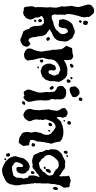

<svg xmlns="http://www.w3.org/2000/svg" viewBox="468 -1215 979 1955"><g transform="rotate(90 957.5 -237.5)"><path d="M201 -170Q207 -160 207 -158V-151Q203 -147 200 -141Q198 -139 196 -137Q194 -135 190 -135H188Q184 -142 174 -150Q172 -155 174 -159.5Q176 -164 179 -169Q183 -175 191 -175Q199 -175 201 -170ZM202 -116Q204 -111 203 -109Q202 -106 202 -100Q197 -95 191 -95Q185 -95 180 -100Q178 -109 182.5 -113.5Q187 -118 193 -118Q199 -118 202 -116ZM196 -285 199 -287Q207 -292 212 -292H221Q237 -297 244 -299Q251 -301 257 -306Q262 -306 266 -308Q276 -316 279.5 -318.5Q283 -321 285 -322Q288 -324 290 -329Q297 -334 301 -341Q304 -346 313 -352Q323 -364 325 -372Q326 -376 326 -380Q326 -384 327 -388Q326 -391 326 -400Q325 -403 325 -406Q325 -409 324 -411Q319 -416 316 -425Q314 -430 311.5 -433Q309 -436 306 -439L296 -438Q284 -438 275 -426L268 -414Q267 -397 264 -382Q261 -366 255 -355.5Q249 -345 230 -345Q221 -345 215 -349H196Q191 -348 187 -350.5Q183 -353 183 -356L180 -363Q178 -373 177.5 -376.5Q177 -380 176 -382Q174 -387 175 -391L182 -417Q184 -425 186 -427L188 -435L193 -445Q203 -460 209.5 -468.5Q216 -477 225 -482Q232 -487 233.5 -488Q235 -489 236 -489Q240 -489 241 -490Q247 -492 250.5 -494Q254 -496 258 -496Q267 -498 270 -502Q281 -504 290 -510H298Q301 -510 305 -508Q312 -508 313 -509Q324 -506 329 -502Q336 -497 343 -494.5Q350 -492 353 -492Q362 -487 364.5 -485Q367 -483 370 -479Q372 -475 375 -474Q376 -473 379 -468Q381 -463 383 -459Q385 -455 388 -451Q395 -447 397 -437Q399 -427 403 -421L400 -383Q400 -373 398 -363Q396 -353 394 -343Q388 -335 387 -326Q381 -320 378 -318Q376 -316 374.5 -313.5Q373 -311 372 -308Q369 -306 367 -303Q354 -293 349 -291Q347 -290 345 -289Q343 -288 341 -286Q336 -284 331 -282.5Q326 -281 320 -279Q307 -274 302 -267Q289 -263 276 -250Q284 -247 286.5 -245.5Q289 -244 294 -243Q295 -240 300 -238Q303 -237 305 -232Q313 -228 316 -225Q319 -223 321.5 -221.5Q324 -220 327 -218Q337 -203 343 -189Q343 -178 347 -175Q349 -164 349 -160.5Q349 -157 349 -154Q348 -148 350 -143Q348 -136 351 -130L354 -117Q359 -115 358 -110Q357 -105 356 -100Q356 -94 359 -88Q360 -84 360 -78Q361 -73 362.5 -68.5Q364 -64 366 -61Q370 -55 372 -47Q377 -44 380 -43Q383 -42 384 -41L388 -38Q389 -37 392 -37Q395 -37 400 -42Q405 -47 412 -49Q416 -51 420 -54Q424 -57 429 -57Q431 -57 433 -56Q435 -50 440 -48Q451 -40 451 -33Q453 -29 455 -27Q455 -25 455.5 -22Q456 -19 456 -16Q458 -10 451 -7Q452 6 444 14Q443 17 438 22L431 27Q423 32 420 33.5Q417 35 415 37Q407 41 401.5 43Q396 45 388 45Q381 45 377 44Q366 40 366 38Q353 33 343.5 29Q334 25 325 23Q307 18 299 14Q298 12 297.5 10.5Q297 9 295 8Q292 6 292 0Q288 -3 285 -6.5Q282 -10 283 -15Q277 -20 278 -28Q278 -36 275 -43L267 -50Q260 -55 256.5 -62Q253 -69 251 -77Q247 -84 250 -88Q240 -99 245 -116Q243 -122 244 -125V-133Q242 -143 242 -148Q242 -151 242 -154.5Q242 -158 241 -162Q241 -166 240.5 -168.5Q240 -171 235 -173Q233 -178 231.5 -179Q230 -180 228 -181Q226 -186 224 -187Q219 -193 216 -194.5Q213 -196 210 -196Q207 -195 203.5 -195Q200 -195 197 -195Q194 -196 190 -196Q188 -196 187 -195Q179 -193 176 -193Q173 -193 171 -192Q160 -186 150.5 -181Q141 -176 143 -166Q147 -158 150 -156Q152 -153 156 -149Q156 -143 156.5 -137Q157 -131 158 -126Q158 -120 158.5 -114.5Q159 -109 160 -104Q161 -98 167 -94Q171 -90 171 -85Q174 -82 174 -75Q178 -71 178 -66Q178 -63 178.5 -61Q179 -59 180 -57Q175 -39 168.5 -23.5Q162 -8 146 -1Q144 4 141 5.5Q138 7 136 9Q128 11 128 11Q125 14 122 14Q116 14 114 15Q112 17 107 17Q103 17 101 16L92 12Q88 11 83 10Q78 9 74 9Q72 10 67 10Q59 10 55 3.5Q51 -3 50 -13Q48 -20 47 -25Q46 -30 47 -33Q47 -40 46 -45.5Q45 -51 44 -56Q43 -61 43.5 -68Q44 -75 45 -83Q46 -90 50 -97Q52 -102 54 -108Q56 -114 54 -120Q51 -130 52 -133V-139Q51 -142 53 -148Q51 -154 51.5 -157.5Q52 -161 53 -165Q55 -172 52 -176Q54 -184 54 -192Q54 -200 55 -208Q55 -216 55 -224Q55 -232 56 -239Q54 -241 54 -248Q55 -251 53 -257Q54 -262 54.5 -266Q55 -270 55 -275Q56 -283 56.5 -290.5Q57 -298 57 -306Q58 -312 58.5 -317Q59 -322 56 -330Q55 -333 55 -338Q53 -347 51.5 -353Q50 -359 48 -364Q44 -374 44.5 -383Q45 -392 47 -398Q49 -403 47 -408Q44 -418 45 -421Q44 -431 44 -434Q44 -437 45 -439Q43 -441 42.5 -445Q42 -449 44 -451Q42 -456 41 -462Q40 -468 40 -475Q40 -488 45 -498Q45 -508 48 -518Q53 -537 51 -555Q50 -560 46 -570Q43 -578 43 -583Q43 -588 41 -594Q37 -595 37 -602Q36 -604 35 -606.5Q34 -609 32 -611Q35 -615 33 -620Q30 -623 32 -627Q30 -628 28 -631.5Q26 -635 28 -638Q25 -646 27 -657.5Q29 -669 34 -677Q36 -680 38.5 -683.5Q41 -687 46 -687Q52 -695 57.5 -698.5Q63 -702 71 -702Q74 -706 82 -706Q90 -706 94 -707Q107 -706 112 -702.5Q117 -699 122 -694Q124 -692 126.5 -689.5Q129 -687 131 -683Q133 -679 140 -674Q142 -670 144 -666.5Q146 -663 150 -659Q156 -650 152 -639Q159 -614 153 -582Q152 -577 151 -574.5Q150 -572 150 -571Q147 -564 146 -560Q145 -558 145 -557L140 -541Q139 -529 138 -528L135 -522Q135 -509 128 -491Q128 -479 124 -471Q124 -464 124 -456.5Q124 -449 123 -442Q121 -428 128 -415Q128 -413 129.5 -410.5Q131 -408 132 -405Q132 -402 131 -398.5Q130 -395 129 -392Q129 -387 130 -384Q130 -375 129.5 -369.5Q129 -364 128 -358Q126 -346 131 -338Q129 -334 130 -331Q130 -328 129.5 -326Q129 -324 128 -322Q129 -317 128 -311Q125 -307 125 -302Q133 -289 133 -283Q133 -278 138 -276.5Q143 -275 151 -274H155Q162 -274 165 -275Q178 -277 182 -281Q184 -282 187.5 -283Q191 -284 196 -285ZM365 -222Q364 -228 360 -235Q356 -242 360 -248Q360 -250 365 -253Q370 -256 372 -257Q377 -257 380.5 -254.5Q384 -252 388 -250Q388 -245 394 -241Q402 -233 388 -224Q381 -219 376 -219ZM191 -553Q189 -556 188 -558.5Q187 -561 186 -566Q188 -571 189.5 -574Q191 -577 196 -580H203Q210 -576 211.5 -572.5Q213 -569 212 -564Q210 -562 208 -559.5Q206 -557 204 -555Q201 -552 197 -552Q193 -552 191 -553ZM220 -639Q228 -639 230 -635Q232 -628 235 -625Q235 -615 234 -611Q230 -606 229 -599Q223 -595 220.5 -594.5Q218 -594 216 -594Q211 -594 209 -595Q208 -596 206 -596Q204 -596 202 -595Q198 -598 192 -604Q188 -617 195 -635Q202 -642 202 -642Q204 -645 207 -645Q214 -645 220 -639Z M589 -164 586 -165Q585 -172 587 -178Q589 -182 588 -185Q597 -189 602 -189Q609 -189 613 -183Q620 -174 614 -163Q606 -156 604 -154.5Q602 -153 600 -153Q592 -153 591 -156.5Q590 -160 589 -164ZM591 -400Q605 -403 609 -409Q613 -413 618 -413Q626 -419 627 -418Q637 -423 640 -424Q642 -424 643.5 -424.5Q645 -425 647 -425Q651 -427 654 -428Q657 -429 658 -429Q673 -434 678 -434H681Q683 -434 684.5 -433.5Q686 -433 688 -433Q690 -433 698 -435Q702 -434 705 -433.5Q708 -433 712 -433Q719 -433 726 -433Q733 -433 741 -431Q747 -430 753 -425Q761 -425 765 -419Q773 -415 773 -413Q782 -407 788 -396Q791 -391 793.5 -387Q796 -383 800 -378Q806 -371 808 -361Q810 -352 814 -348Q813 -340 812 -332.5Q811 -325 810 -317Q806 -305 806 -287Q806 -284 806 -280Q806 -276 807 -272Q808 -263 807 -256Q802 -245 800.5 -239Q799 -233 797 -228Q795 -223 793 -218.5Q791 -214 789 -209Q781 -202 778 -198Q776 -196 774.5 -194.5Q773 -193 771 -192Q766 -182 756 -177Q746 -172 734 -170Q733 -167 728 -167H726Q723 -168 719 -164Q711 -164 709 -162Q708 -161 705 -161Q703 -161 698 -164Q691 -164 686 -168Q682 -170 676 -170Q674 -172 672 -173Q670 -174 665 -174Q657 -179 653 -184Q649 -189 644 -194Q637 -210 634 -215Q631 -219 629 -227V-237Q627 -241 629 -245Q624 -258 631 -271Q633 -274 634 -277Q635 -280 637 -283Q640 -288 642 -294Q641 -302 647.5 -305.5Q654 -309 659 -312Q662 -314 666.5 -316Q671 -318 676 -318Q681 -318 684 -315Q690 -311 693 -311Q698 -303 697 -293Q696 -283 694 -276Q695 -271 695.5 -266Q696 -261 696 -256Q696 -246 704 -243Q713 -242 716 -242Q719 -242 721 -243Q729 -248 730.5 -250.5Q732 -253 733 -256Q734 -260 738 -268Q742 -280 745 -285Q749 -290 749 -300Q749 -306 748 -309Q746 -313 746 -317Q741 -322 740 -328.5Q739 -335 737 -340Q729 -348 717 -351Q706 -354 696 -362Q686 -361 675 -359Q664 -357 654 -352Q649 -347 644 -345Q639 -343 631 -340L624 -333Q621 -329 616 -327Q611 -322 607.5 -318Q604 -314 601 -311Q593 -303 588.5 -286.5Q584 -270 584 -258Q587 -251 584 -243Q579 -226 578 -218Q575 -212 573 -201Q572 -191 570 -189Q568 -183 568.5 -179Q569 -175 570 -172L573 -158V-145Q578 -136 579 -125Q580 -120 581.5 -114Q583 -108 585 -103Q585 -91 588 -88Q590 -86 590 -82Q590 -78 590 -73Q590 -69 592 -61Q592 -57 592.5 -53.5Q593 -50 594 -45Q599 -32 593 -22L579 -4Q577 -3 575.5 -2.5Q574 -2 572 -1Q568 1 564 4H561Q556 4 554 6H545Q543 7 541.5 7Q540 7 538 8Q521 6 515.5 3Q510 0 508 -2Q501 -2 497 -6L486 -16Q480 -19 477 -25Q477 -33 476 -35L473 -44Q474 -54 475.5 -63Q477 -72 479 -77Q481 -79 482 -81Q483 -83 484 -85L486 -87Q489 -97 492.5 -107Q496 -117 499 -127L504 -156Q505 -158 505 -164V-181Q504 -184 502.5 -188.5Q501 -193 501 -198Q499 -204 499 -208Q499 -213 498.5 -217.5Q498 -222 497 -227Q494 -234 496 -240Q491 -256 492 -264Q492 -272 488 -278Q486 -288 485.5 -295.5Q485 -303 487 -311Q485 -317 486 -322Q486 -325 485.5 -327.5Q485 -330 484 -334Q483 -341 482.5 -347.5Q482 -354 482 -360Q482 -373 477 -379Q472 -392 467.5 -397.5Q463 -403 458 -406L453 -415Q448 -420 447 -426Q446 -432 454 -440Q459 -454 462 -462.5Q465 -471 470 -481Q482 -484 492.5 -484.5Q503 -485 515 -485Q520 -487 526.5 -488Q533 -489 539 -491Q544 -492 547.5 -492.5Q551 -493 555 -493Q565 -493 571 -487Q573 -484 576 -482.5Q579 -481 582 -479Q592 -465 589 -454Q591 -449 592 -442Q593 -435 592 -428Q591 -421 591 -414Q591 -407 591 -400ZM676 -141Q677 -128 662 -128Q654 -136 657 -136V-140Q662 -144 667 -144Q670 -144 672 -143Q674 -142 676 -141ZM657 -498Q671 -487 670.5 -482Q670 -477 667 -472Q662 -470 661 -468Q657 -464 654 -462Q651 -460 644 -460Q638 -460 635 -461Q626 -470 632 -481Q646 -497 657 -498ZM766 -464Q764 -467 764 -473Q764 -479 766 -484Q770 -486 777 -486Q781 -486 782 -485Q783 -483 784.5 -482Q786 -481 788 -479Q788 -468 781 -466Q774 -464 766 -464ZM808 -469Q820 -461 820 -460Q822 -456 822 -453Q825 -441 822 -435Q820 -434 817 -433Q814 -432 812 -430Q809 -427 801 -427Q790 -427 788 -438Q787 -450 791 -451Q795 -452 793 -457Q795 -459 796.5 -460.5Q798 -462 799 -464Q800 -467 808 -469Z M856 -288 861 -291Q869 -296 872 -296Q875 -296 877 -295Q887 -290 892 -278Q897 -266 889 -258Q885 -254 878 -254Q875 -254 871 -256Q867 -259 862 -269Q860 -271 857 -277Q854 -283 856 -288ZM874 -329 867 -331Q861 -338 859 -348Q858 -356 854 -360Q854 -365 854 -368.5Q854 -372 856 -377Q858 -381 858.5 -385Q859 -389 860 -393L866 -397Q870 -399 872 -401Q877 -408 883 -411L888 -416Q892 -421 898 -421H927Q929 -422 933 -422Q940 -422 944 -419Q957 -417 962.5 -415Q968 -413 970 -410Q974 -403 982 -399Q984 -395 986 -389Q987 -387 987.5 -384.5Q988 -382 990 -380Q992 -368 992.5 -356.5Q993 -345 990 -333Q990 -322 992 -314Q994 -306 992 -300Q989 -294 989 -290Q990 -278 989 -274Q988 -271 989 -266.5Q990 -262 995 -259Q999 -256 1001 -248V-243Q1002 -232 1002 -225Q1002 -218 1003 -211Q1004 -197 1001 -182Q1001 -179 1001.5 -175.5Q1002 -172 1001 -169Q999 -161 1000 -157L1001 -150Q1004 -136 1003 -132Q1001 -124 1004 -119Q1004 -110 1007 -104Q1007 -91 1011 -79L1014 -69Q1014 -58 1015 -56L1017 -48Q1017 -38 1014 -29.5Q1011 -21 1006 -13Q1001 -10 996 -2L984 6Q981 8 977.5 10Q974 12 971 14Q961 13 958 4Q956 4 955.5 3.5Q955 3 953 3Q951 3 947 5Q941 9 939 9H936H929Q924 9 920 11Q910 7 905 -2Q903 -7 901 -10.5Q899 -14 899 -16Q897 -18 896 -19Q895 -20 894 -22Q893 -31 892 -31Q892 -48 894 -54Q896 -60 898 -65Q905 -83 905 -86Q911 -110 917 -121Q922 -132 922 -151Q925 -161 922 -170Q919 -179 922 -188Q917 -200 916.5 -206.5Q916 -213 917 -218Q917 -222 916.5 -224Q916 -226 916 -228Q918 -242 918.5 -246.5Q919 -251 918 -254Q916 -261 917 -266Q914 -277 915 -285Q915 -295 914 -300Q904 -312 898 -316Q892 -320 889 -322Q885 -324 881.5 -325.5Q878 -327 874 -329ZM863 -478Q863 -490 862 -492Q856 -505 861 -514Q863 -518 865 -524Q873 -530 878 -538Q884 -546 893 -550.5Q902 -555 907 -557H909Q913 -557 915 -556Q919 -558 922 -558H932Q934 -558 938 -556Q947 -545 956 -540Q961 -536 964 -529Q964 -524 968 -518Q971 -503 966.5 -490.5Q962 -478 947 -476Q938 -472 938 -471L936 -469Q931 -467 928 -465.5Q925 -464 921 -462Q915 -459 905 -459Q897 -457 894.5 -456.5Q892 -456 891 -456Q883 -456 880 -460Q872 -466 868 -467Q863 -472 863 -478ZM1003 -556 997 -551Q994 -550 988 -550Q974 -550 972 -562Q971 -567 975 -575Q979 -583 984 -585H987Q990 -585 991 -586Q992 -587 996 -587H998Q1009 -578 1008.5 -569.5Q1008 -561 1003 -556ZM1023 29 1017 27Q1010 23 1011 9Q1013 4 1015.5 2.5Q1018 1 1023 -2Q1029 -5 1035 -5Q1046 -5 1048 2Q1048 8 1045 12Q1044 14 1040 19Q1036 24 1034 25Z M1233 -249 1229 -254Q1233 -279 1258 -279L1262 -275Q1268 -265 1265 -259Q1261 -251 1260 -248Q1253 -241 1243 -241Q1233 -241 1233 -249ZM1173 -357Q1169 -350 1171 -340.5Q1173 -331 1176 -324L1185 -332Q1189 -335 1192 -339Q1195 -346 1197 -349Q1199 -352 1204 -354Q1208 -360 1214 -364Q1216 -371 1224 -372.5Q1232 -374 1239 -375Q1250 -380 1254.5 -382Q1259 -384 1261 -386Q1263 -387 1267 -387Q1271 -387 1273 -386Q1281 -390 1288 -391Q1293 -391 1296.5 -391.5Q1300 -392 1304 -393H1322Q1325 -393 1328.5 -393Q1332 -393 1335 -394Q1350 -392 1351 -391Q1357 -391 1364 -390Q1371 -389 1376 -384H1380Q1385 -384 1389 -382Q1395 -376 1403 -376Q1409 -366 1415 -365Q1420 -363 1421.5 -358.5Q1423 -354 1423 -349Q1422 -344 1425 -339Q1424 -336 1426 -330Q1427 -327 1427.5 -324.5Q1428 -322 1428 -319Q1432 -308 1432 -304Q1433 -292 1438 -287Q1442 -281 1443 -275Q1440 -263 1440 -258Q1440 -251 1439 -249Q1434 -239 1434 -228Q1434 -217 1429 -209Q1429 -205 1428.5 -202Q1428 -199 1428 -196Q1425 -191 1425.5 -186.5Q1426 -182 1427 -178Q1427 -173 1424 -171Q1423 -163 1422.5 -160Q1422 -157 1420 -154Q1426 -139 1420 -126Q1418 -122 1417 -119Q1416 -116 1414 -113Q1411 -106 1408.5 -97.5Q1406 -89 1404 -79Q1403 -70 1406 -58Q1410 -54 1417 -54Q1428 -47 1433 -47H1444Q1452 -47 1457 -42Q1462 -37 1462 -32Q1460 -19 1463 -9Q1465 -4 1466 4.5Q1467 13 1464 19Q1462 22 1460.5 25Q1459 28 1457 32Q1454 32 1452 37Q1446 45 1443.5 48.5Q1441 52 1440 54Q1439 57 1434 59Q1430 60 1426.5 60.5Q1423 61 1418 61Q1411 61 1405 58Q1400 57 1396.5 57Q1393 57 1390 56Q1383 56 1382 52Q1367 49 1364 42Q1354 37 1346 33Q1338 29 1335 20Q1333 18 1330.5 16Q1328 14 1328 9Q1326 2 1326 -2.5Q1326 -7 1325 -9Q1322 -17 1322.5 -24Q1323 -31 1325 -36V-46Q1323 -50 1328 -52Q1330 -62 1329.5 -73Q1329 -84 1323 -93Q1325 -98 1324 -100Q1320 -113 1324 -121Q1326 -125 1326.5 -128.5Q1327 -132 1328 -135Q1330 -141 1330 -144Q1329 -147 1332 -152Q1332 -165 1336 -170Q1343 -181 1343 -182Q1347 -187 1348 -191Q1349 -195 1350 -200Q1350 -205 1352 -215Q1353 -217 1353 -224Q1355 -241 1349 -248Q1345 -254 1343 -263L1318 -286Q1310 -293 1305.5 -296Q1301 -299 1296 -302Q1291 -305 1287 -307.5Q1283 -310 1278 -314H1270Q1268 -314 1266 -314Q1264 -314 1262 -313Q1254 -310 1249.5 -308.5Q1245 -307 1241 -303Q1238 -300 1234 -298Q1227 -292 1227 -292Q1225 -289 1223 -285Q1222 -283 1220.5 -281Q1219 -279 1217 -277L1214 -269Q1213 -267 1213 -265Q1213 -263 1212 -261Q1207 -254 1207 -250Q1199 -234 1199 -227Q1199 -220 1195 -212Q1195 -201 1199 -196Q1204 -191 1203 -183Q1202 -175 1199 -166Q1195 -158 1200 -149Q1198 -143 1199 -140Q1199 -135 1196 -130Q1200 -122 1196 -114Q1195 -111 1195.5 -108.5Q1196 -106 1196 -104Q1202 -98 1202 -85Q1202 -79 1207 -76Q1209 -71 1210 -67Q1211 -63 1213 -58Q1218 -42 1208 -32Q1203 -20 1196 -12.5Q1189 -5 1181 3Q1175 5 1173.5 6.5Q1172 8 1170 9Q1162 9 1160 11Q1156 15 1150 15Q1128 10 1109.5 -4.5Q1091 -19 1091 -44L1088 -59Q1090 -63 1092 -69Q1092 -73 1094 -77Q1099 -90 1099 -96Q1098 -101 1100 -107Q1102 -114 1101.5 -117.5Q1101 -121 1100 -124Q1104 -140 1102 -155Q1100 -170 1098 -182Q1101 -187 1099 -192Q1097 -198 1098 -200Q1094 -208 1096 -219Q1098 -229 1094 -236Q1094 -244 1094.5 -248.5Q1095 -253 1097 -258Q1101 -267 1103 -281Q1103 -289 1104 -297.5Q1105 -306 1106 -307Q1106 -313 1106.5 -316.5Q1107 -320 1108 -324V-329Q1103 -341 1103 -346L1100 -356Q1084 -369 1081 -392Q1080 -400 1080.5 -405Q1081 -410 1086 -415Q1091 -417 1093.5 -419Q1096 -421 1097 -421Q1103 -426 1106.5 -429.5Q1110 -433 1112 -433Q1116 -433 1119 -436H1126Q1134 -435 1138 -436Q1139 -436 1145 -434Q1156 -427 1156 -427Q1161 -427 1165 -422L1169 -419Q1172 -410 1171 -410Q1174 -406 1175 -399Q1177 -391 1179 -388Q1179 -383 1177.5 -379.5Q1176 -376 1174 -372Q1171 -363 1173 -357ZM1204 -396 1202 -406Q1203 -410 1209 -410Q1217 -410 1219 -404Q1219 -401 1216 -397.5Q1213 -394 1209 -394Q1208 -394 1204 -396ZM1315 -261Q1323 -256 1319 -246Q1317 -241 1313.5 -238Q1310 -235 1307 -236Q1303 -251 1305.5 -256Q1308 -261 1315 -261ZM1461 -69H1458Q1451 -69 1448 -72Q1437 -75 1437 -81Q1437 -89 1441 -96Q1445 -103 1450 -105Q1452 -106 1456 -106Q1464 -106 1469 -98Q1474 -90 1473 -79Q1469 -77 1466 -74Q1463 -71 1461 -69ZM1233 -471Q1237 -470 1240.5 -468.5Q1244 -467 1248 -465Q1251 -445 1246.5 -440Q1242 -435 1236 -434H1231Q1226 -434 1221.5 -435Q1217 -436 1214 -441Q1213 -444 1213 -448Q1211 -453 1217 -462Q1222 -469 1229 -470Z M1728 -17Q1735 -17 1737.5 -13.5Q1740 -10 1742 -5Q1745 3 1747 10Q1749 17 1748 26Q1747 29 1747 34Q1747 37 1747 40Q1747 43 1745 45Q1742 54 1741 58Q1740 62 1738 64Q1736 66 1735 68Q1734 70 1733 72Q1728 73 1724 77Q1723 82 1716 84Q1714 84 1712.5 83.5Q1711 83 1709 83Q1708 83 1707 84Q1706 84 1706 84Q1693 84 1693 86Q1688 86 1686 82Q1679 72 1680 63Q1681 55 1680 46Q1679 33 1680 21Q1673 17 1668 17Q1663 17 1660 20Q1656 26 1654 27Q1650 30 1646 36.5Q1642 43 1643 44L1633 69Q1630 76 1631 87Q1635 97 1635 99Q1637 104 1641.5 108Q1646 112 1654 113Q1667 130 1687 130Q1692 130 1700 128Q1702 128 1703.5 128.5Q1705 129 1707 129Q1709 129 1717 127Q1723 125 1726 125Q1728 125 1729 125.5Q1730 126 1732 126Q1735 123 1739 123Q1743 123 1746 120Q1754 120 1762 117.5Q1770 115 1775 108Q1776 100 1784 92Q1790 86 1790 77Q1790 71 1789 68Q1788 64 1791 61Q1791 57 1790.5 53.5Q1790 50 1790 45Q1790 36 1794 31Q1796 18 1799 14Q1800 11 1798 5Q1793 -4 1794 -9Q1795 -13 1792 -16Q1791 -21 1791 -24Q1791 -27 1791 -29Q1786 -35 1784 -36Q1782 -37 1780 -37Q1775 -37 1771.5 -40Q1768 -43 1768 -48V-58Q1767 -63 1766.5 -67.5Q1766 -72 1767 -76Q1768 -81 1766 -87Q1769 -108 1774 -122Q1777 -128 1778.5 -135Q1780 -142 1782 -150Q1774 -150 1770 -146Q1767 -141 1759 -139Q1749 -130 1744 -124Q1736 -116 1729 -115L1726 -111Q1717 -105 1713.5 -102Q1710 -99 1708 -99L1701 -90Q1693 -82 1689 -82Q1682 -81 1675 -77Q1673 -79 1666.5 -80Q1660 -81 1655 -81Q1651 -81 1647 -79Q1641 -76 1630 -76Q1624 -76 1621 -75H1617Q1611 -75 1610 -76Q1608 -77 1605.5 -77Q1603 -77 1601 -78Q1590 -79 1587 -82Q1585 -82 1583.5 -83Q1582 -84 1580 -85H1578Q1575 -85 1573 -87L1565 -89Q1563 -92 1560 -94Q1557 -97 1555 -101Q1549 -107 1548 -112Q1546 -120 1542 -124Q1542 -127 1541.5 -130Q1541 -133 1541 -135Q1537 -139 1536 -142Q1535 -146 1530 -149Q1528 -159 1527.5 -162.5Q1527 -166 1528 -168Q1528 -180 1520 -189Q1514 -193 1516 -201Q1508 -212 1506.5 -222Q1505 -232 1508 -241Q1507 -249 1502 -256Q1499 -262 1499 -269Q1502 -278 1501 -280Q1499 -315 1509 -334L1518 -347Q1523 -353 1528.5 -359Q1534 -365 1535 -366H1537Q1543 -375 1547 -377Q1555 -377 1559 -383Q1568 -387 1571 -387Q1577 -391 1580 -392Q1584 -394 1587 -394Q1588 -399 1598 -401Q1603 -403 1606.5 -405Q1610 -407 1613 -409Q1623 -413 1630 -413Q1635 -413 1637 -412Q1645 -409 1654 -409H1661Q1668 -409 1672 -411L1688 -408Q1691 -406 1694.5 -405.5Q1698 -405 1701 -404Q1706 -396 1711.5 -392.5Q1717 -389 1724 -384Q1730 -383 1732 -378Q1743 -373 1751 -368.5Q1759 -364 1764 -354Q1766 -353 1768 -353Q1772 -353 1774 -355Q1779 -370 1775 -381Q1772 -391 1774 -405V-428Q1774 -438 1769 -443Q1769 -447 1773 -450Q1780 -456 1785 -459Q1790 -462 1799 -462Q1803 -462 1806 -465Q1814 -468 1821 -468Q1832 -468 1836 -462Q1838 -462 1839 -462.5Q1840 -463 1841 -463Q1844 -463 1848 -461Q1855 -457 1863 -457Q1868 -457 1870 -458Q1872 -459 1872 -459Q1875 -459 1877.5 -456.5Q1880 -454 1882 -452Q1883 -450 1884.5 -449Q1886 -448 1888 -446Q1886 -431 1889 -421Q1892 -410 1890 -394Q1886 -390 1879 -379.5Q1872 -369 1870 -363Q1866 -359 1864 -354Q1864 -338 1860 -326Q1858 -320 1857 -313.5Q1856 -307 1855 -301Q1854 -296 1853.5 -293Q1853 -290 1854 -287Q1854 -282 1854 -275.5Q1854 -269 1852 -264Q1850 -259 1849 -252.5Q1848 -246 1848 -238Q1848 -228 1847 -224Q1850 -211 1848 -204Q1848 -200 1847.5 -196Q1847 -192 1848 -187V-182Q1849 -175 1848.5 -173Q1848 -171 1848 -169Q1844 -164 1846 -157Q1845 -150 1845.5 -147Q1846 -144 1847 -141Q1845 -135 1845 -131Q1845 -125 1847 -121Q1847 -117 1845 -111Q1840 -99 1848 -93V-85Q1848 -77 1848 -71.5Q1848 -66 1850 -61Q1853 -49 1852 -40Q1857 -22 1857 0Q1856 3 1858 9L1859 25Q1857 30 1860 36Q1865 43 1865 52Q1865 60 1866 64Q1867 66 1867 74Q1866 78 1866 87Q1868 104 1866 107Q1861 114 1861 116Q1860 135 1858 137Q1857 145 1854.5 150.5Q1852 156 1849 161Q1847 170 1842 173Q1836 181 1834 185Q1825 191 1825 192Q1806 200 1798 205Q1794 207 1790.5 209Q1787 211 1782 213Q1774 214 1772 218Q1771 221 1766 221H1763Q1758 225 1749 225Q1748 228 1742 228Q1736 228 1734 229Q1726 231 1715 231Q1709 231 1707 232Q1704 231 1700.5 230Q1697 229 1692 227L1675 222Q1662 215 1656.5 213Q1651 211 1650 209Q1641 204 1638 204Q1630 199 1623 193.5Q1616 188 1611 179Q1604 175 1600.5 170Q1597 165 1592 160Q1591 154 1588.5 150.5Q1586 147 1583 144Q1580 134 1579 133Q1577 125 1575.5 120.5Q1574 116 1572 113Q1570 109 1572 104Q1573 100 1570 95Q1575 74 1580 61Q1585 48 1587 29Q1590 16 1594.5 9.5Q1599 3 1604 -4Q1614 -12 1619 -23Q1622 -27 1630 -31L1642 -40Q1644 -41 1645.5 -41.5Q1647 -42 1649 -43Q1657 -45 1660.5 -46.5Q1664 -48 1667 -48L1679 -51Q1699 -47 1707 -43Q1718 -38 1721 -31Q1725 -21 1728 -17ZM1654 -146Q1677 -150 1686 -153.5Q1695 -157 1698 -161Q1704 -170 1715 -176Q1725 -181 1731 -191Q1733 -199 1738 -205Q1743 -211 1749 -217Q1754 -222 1759 -227.5Q1764 -233 1766 -241Q1765 -245 1767 -249Q1768 -251 1768 -256Q1764 -269 1765 -271Q1765 -282 1758 -288Q1756 -290 1754 -291Q1752 -292 1750 -293Q1730 -301 1724 -306Q1719 -309 1715 -312Q1711 -315 1706 -317Q1704 -325 1698.5 -329.5Q1693 -334 1687 -339Q1679 -344 1673.5 -345.5Q1668 -347 1659 -347Q1652 -344 1644 -344Q1641 -344 1638.5 -344.5Q1636 -345 1634 -345L1627 -342Q1624 -339 1619 -337Q1607 -330 1600 -320Q1597 -316 1594 -312.5Q1591 -309 1586 -306Q1572 -287 1563.5 -269Q1555 -251 1559 -231Q1562 -221 1566 -214Q1570 -207 1575 -200Q1580 -198 1585 -195Q1590 -192 1590 -186Q1592 -184 1594 -181.5Q1596 -179 1598 -177Q1600 -174 1601.5 -171.5Q1603 -169 1605 -167Q1615 -163 1617.5 -161.5Q1620 -160 1625 -156Q1627 -154 1629 -152Q1631 -150 1633 -148Q1636 -145 1639 -145Q1642 -145 1644 -146ZM1680 -211Q1688 -213 1695 -213Q1705 -211 1700 -201Q1700 -199 1696 -196Q1692 -193 1689 -192Q1682 -192 1678.5 -199Q1675 -206 1680 -211ZM1735 -267Q1736 -261 1740 -256Q1742 -250 1740 -247Q1734 -238 1734 -233Q1730 -228 1728.5 -226Q1727 -224 1726 -222Q1723 -215 1717 -215Q1712 -213 1711 -213Q1710 -213 1709 -213Q1703 -213 1701 -219Q1703 -224 1700 -228Q1698 -232 1702 -236Q1700 -246 1705 -249Q1707 -251 1708.5 -253Q1710 -255 1712 -258Q1718 -262 1723 -264.5Q1728 -267 1735 -267ZM1548 -417 1543 -411Q1541 -403 1537 -400Q1533 -397 1528 -397Q1522 -397 1518 -401Q1512 -420 1517 -426Q1520 -432 1525 -437H1528Q1537 -437 1543 -432.5Q1549 -428 1548 -417ZM1579 -439Q1576 -428 1573 -425.5Q1570 -423 1567 -423Q1558 -423 1559 -436Q1561 -438 1565 -439.5Q1569 -441 1573 -441Q1575 -441 1579 -439ZM1752 -89Q1753 -85 1751 -79Q1751 -77 1750.5 -74.5Q1750 -72 1751 -69Q1746 -68 1740 -64Q1736 -62 1734 -62Q1730 -62 1727 -65L1723 -72Q1722 -76 1723 -81Q1729 -89 1730 -94Q1733 -99 1737 -99H1741ZM1887 -324Q1889 -329 1893 -334Q1897 -339 1903 -339Q1904 -339 1908 -337Q1911 -335 1913.5 -326Q1916 -317 1914 -309L1911 -302Q1910 -300 1910 -298.5Q1910 -297 1909 -295Q1907 -290 1904.5 -288.5Q1902 -287 1896 -285Q1887 -293 1885.5 -296.5Q1884 -300 1883 -302Q1882 -304 1882 -309Q1882 -312 1883.5 -317Q1885 -322 1887 -324ZM1564 191Q1557 191 1552 189.5Q1547 188 1543 182Q1544 178 1542 173Q1541 171 1540 169Q1539 167 1538 165Q1542 151 1549 152Q1553 150 1558 150H1564L1568 154Q1571 159 1572.5 161.5Q1574 164 1575 166Q1576 168 1576 174Q1572 180 1571 183Q1570 187 1564 191ZM1610 189Q1612 198 1611 200.5Q1610 203 1608 204L1599 209Q1594 208 1592.5 203.5Q1591 199 1593 194L1599 190Q1601 188 1604 188Q1606 188 1607 188.5Q1608 189 1610 189Z"/></g></svg>

Font: Black And White Picture
Style: Regular
Weight: 400
Designer: AsiaSoft Inc.
Foundry: AsiaSoft Inc.
Version: Version 1.64